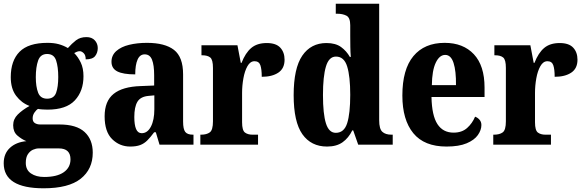

<svg xmlns="http://www.w3.org/2000/svg" viewBox="-27 -780 3146 1035"><path d="M208 235Q-7 235 -7 100Q-7 48 26.5 17Q60 -14 115 -19Q89 -30 66.5 -49.5Q44 -69 44 -105Q44 -138 68.5 -162.5Q93 -187 132 -209Q89 -225 60 -263.5Q31 -302 31 -364Q31 -453 78.5 -501Q126 -549 229 -549Q263 -549 289 -542Q315 -535 339 -521Q360 -545 382.5 -562.5Q405 -580 439 -580Q468 -580 484 -562.5Q500 -545 500 -521Q500 -496 486 -478Q472 -460 435 -460Q435 -483 424 -493.5Q413 -504 403 -504Q394 -504 386.5 -500.5Q379 -497 373 -494Q394 -473 408.5 -442.5Q423 -412 423 -369Q423 -289 376.5 -239Q330 -189 229 -189Q219 -189 202.5 -190Q186 -191 178 -193Q168 -187 158.5 -173Q149 -159 149 -142Q149 -124 161 -116.5Q173 -109 190 -109H294Q385 -109 429 -68.5Q473 -28 473 43Q473 132 408 183.5Q343 235 208 235ZM227 -248Q264 -248 275.5 -280Q287 -312 287 -365Q287 -419 275.5 -454Q264 -489 227 -489Q191 -489 178.5 -453.5Q166 -418 166 -364Q166 -313 178.5 -280.5Q191 -248 227 -248ZM211 174Q280 174 316.5 148.5Q353 123 353 79Q353 20 290 20H182Q167 20 151 27Q135 34 123.5 51Q112 68 112 98Q112 136 140 155Q168 174 211 174Z M675 10Q618 10 577.5 -30Q537 -70 537 -153Q537 -235 585.5 -274Q634 -313 732 -316L804 -319V-374Q804 -429 792.5 -458Q781 -487 753 -487Q727 -487 714.5 -458.5Q702 -430 702 -379Q637 -379 605.5 -395Q574 -411 574 -447Q574 -482 600 -505Q626 -528 669.5 -538.5Q713 -549 765 -549Q862 -549 911 -511Q960 -473 960 -379V-125Q960 -84 971.5 -69Q983 -54 1013 -54H1016V0H833L813 -67H804Q784 -40 767 -23Q750 -6 728.5 2Q707 10 675 10ZM737 -62Q768 -62 786.5 -97.5Q805 -133 805 -191V-266L773 -263Q730 -259 713.5 -231Q697 -203 697 -149Q697 -107 706.5 -84.5Q716 -62 737 -62Z M1053 0V-54H1057Q1087 -54 1104 -66.5Q1121 -79 1121 -126V-414Q1121 -458 1106.5 -470Q1092 -482 1063 -482H1059V-536H1253L1271 -441H1275Q1296 -495 1327.5 -521.5Q1359 -548 1411 -548Q1461 -548 1484 -523Q1507 -498 1507 -458Q1507 -411 1473.5 -388.5Q1440 -366 1384 -366Q1384 -407 1376.5 -428.5Q1369 -450 1345 -450Q1322 -450 1307 -423.5Q1292 -397 1285 -357.5Q1278 -318 1278 -279V-121Q1278 -77 1293.5 -65.5Q1309 -54 1334 -54H1364V0Z M1736 10Q1650 10 1603 -56.5Q1556 -123 1556 -267Q1556 -412 1602.5 -480Q1649 -548 1733 -548Q1782 -548 1811.5 -526.5Q1841 -505 1859 -473H1864Q1862 -497 1861.5 -527.5Q1861 -558 1861 -586V-644Q1861 -685 1840.5 -695.5Q1820 -706 1791 -706H1783V-760H2017V-132Q2017 -85 2034 -69.5Q2051 -54 2083 -54H2090V0H1904L1877 -77H1872Q1852 -36 1819.5 -13Q1787 10 1736 10ZM1783 -64Q1828 -64 1844.5 -116Q1861 -168 1861 -269Q1861 -368 1844.5 -421.5Q1828 -475 1784 -475Q1746 -475 1730 -421.5Q1714 -368 1714 -268Q1714 -166 1730 -115Q1746 -64 1783 -64Z M2380 10Q2260 10 2201 -62Q2142 -134 2142 -265Q2142 -406 2201.5 -477.5Q2261 -549 2370 -549Q2470 -549 2527.5 -487.5Q2585 -426 2585 -308V-257H2299Q2301 -157 2331 -111Q2361 -65 2418 -65Q2463 -65 2491 -90Q2519 -115 2534 -151Q2548 -146 2558 -134.5Q2568 -123 2568 -106Q2568 -79 2549 -52Q2530 -25 2488.5 -7.5Q2447 10 2380 10ZM2431 -321Q2432 -397 2418 -440.5Q2404 -484 2373 -484Q2342 -484 2322 -442Q2302 -400 2301 -321Z M2632 0V-54H2636Q2666 -54 2683 -66.5Q2700 -79 2700 -126V-414Q2700 -458 2685.5 -470Q2671 -482 2642 -482H2638V-536H2832L2850 -441H2854Q2875 -495 2906.5 -521.5Q2938 -548 2990 -548Q3040 -548 3063 -523Q3086 -498 3086 -458Q3086 -411 3052.5 -388.5Q3019 -366 2963 -366Q2963 -407 2955.5 -428.5Q2948 -450 2924 -450Q2901 -450 2886 -423.5Q2871 -397 2864 -357.5Q2857 -318 2857 -279V-121Q2857 -77 2872.5 -65.5Q2888 -54 2913 -54H2943V0Z"/></svg>

Font: Noto Serif Bengali Condensed ExtraBold
Style: Regular
Weight: 800
Width: 3
Designer: Juan Bruce, Universal Thirst, Indian Type Foundry and the Monotype Design Team.
Foundry: Monotype Imaging Inc.
Version: Version 2.003; ttfautohint (v1.8.4.7-5d5b)